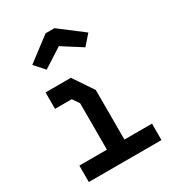

<svg xmlns="http://www.w3.org/2000/svg" viewBox="-203 -983 1006 1103"><g transform="rotate(-30 300.0 -432.0)"><path d="M101 -570V-461H212L242 -417V-109H59V0H541V-109H358V-438L269 -570ZM330 -864H271L114 -745L172 -680L300 -762L429 -680L486 -745Z"/></g></svg>

Font: Kode Mono
Style: Bold
Weight: 700
Monospace: yes
Designer: Isa Ozler
Foundry: Kadena LLC
Version: Version 1.206;gftools[0.9.28]